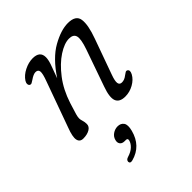

<svg xmlns="http://www.w3.org/2000/svg" viewBox="-202 -587 977 977"><g transform="rotate(-45 287.0 -98.0)"><path d="M89 -377Q83 -380.5 82.5 -389.2Q82 -398 88 -407.5Q104 -432 134.5 -447.2Q165 -462.5 194.5 -462.5Q246.5 -462.5 246.5 -418.5Q246.5 -401 238 -375.8Q229.5 -350.5 211 -302Q269.5 -390.5 333.8 -426.5Q398 -462.5 448 -462.5Q504.5 -462.5 510.2 -422.8Q516 -383 489 -309L420.5 -118.5Q408 -84.5 410.5 -69.2Q413 -54 429.5 -54Q438 -54 447 -57.2Q456 -60.5 467.5 -69.5Q475 -75 480.5 -78.2Q486 -81.5 492.5 -78Q505 -70 493.5 -48Q480 -23 451.2 -7Q422.5 9 391 9Q350 9 339.5 -17.8Q329 -44.5 350.5 -104L420 -302Q439.5 -358.5 433.2 -380.5Q427 -402.5 396 -402.5Q362.5 -402.5 318.2 -373.8Q274 -345 233.2 -292Q192.5 -239 169 -166.5Q154.5 -121 150 -104.8Q145.5 -88.5 145.5 -79Q145.5 -70 149.5 -57.5Q153.5 -45 153.5 -31Q153.5 -12.5 135 -1.8Q116.5 9 88.5 9Q64 9 59.2 -13.5Q54.5 -36 73 -84.5L161 -328.5Q177 -371 175 -386.8Q173 -402.5 155 -402.5Q140 -402.5 116.5 -386Q108 -380 101.5 -376.8Q95 -373.5 89 -377ZM228 167Q209.5 167 201.8 156.2Q194 145.5 198.5 129.5Q203 111 219.5 99.5Q236 88 255.5 88Q277.5 88 288.8 103.8Q300 119.5 290.5 155.5Q268 241.5 187 263.5Q167.5 269 166 254.5Q166 240.5 184 235.5Q210.5 227.5 226.2 212.8Q242 198 246.5 181Q250 167 236.5 167Z"/></g></svg>

Font: Fraunces 9pt S100 Light
Style: Italic
Weight: 300
Italic angle: -16°
Version: Version 1.000; ttfautohint (v1.8.3)